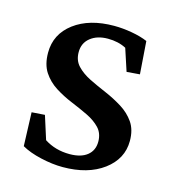

<svg xmlns="http://www.w3.org/2000/svg" viewBox="-79 -535 549 609"><g transform="rotate(15 195.0 -230.5)"><path d="M180.2 6.8Q146.5 6.8 108.2 -2Q69.8 -10.7 44.4 -25.4L40.5 -135.7L83.5 -138.7L107.9 -62Q144 -38.6 190.9 -38.6Q228 -38.6 248.5 -54.9Q269 -71.3 269 -100.1Q269 -127.4 252.7 -144.8Q236.3 -162.1 210.4 -174.6Q184.6 -187 155.5 -199Q126.5 -210.9 100.6 -227.3Q74.7 -243.7 58.3 -268.6Q42 -293.5 42 -332Q42 -393.1 92 -430.7Q142.1 -468.3 223.1 -468.3Q251.5 -468.3 281.7 -462.9Q312 -457.5 333.5 -448.2L341.3 -340.8L298.3 -337.4L274.4 -410.2Q248.5 -423.8 214.4 -423.8Q179.2 -423.8 157.2 -406.2Q135.3 -388.7 135.3 -358.9Q135.3 -331.5 151.9 -314Q168.5 -296.4 194.6 -283.4Q220.7 -270.5 250 -258.1Q279.3 -245.6 305.7 -229.2Q332 -212.9 348.6 -189Q365.2 -165 365.2 -128.4Q365.2 -69.3 314 -31.2Q262.7 6.8 180.2 6.8Z"/></g></svg>

Font: Lateef Medium
Style: Regular
Weight: 500
Designer: SIL International
Foundry: SIL International
Version: Version 4.200